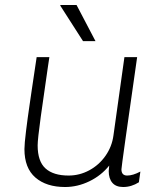

<svg xmlns="http://www.w3.org/2000/svg" viewBox="-20 -740 657 770"><path d="M172 -471Q156 -363 143.5 -272Q131 -181 131 -157Q131 -93 162.5 -64.5Q194 -36 255 -36Q299 -36 338 -57Q377 -78 403 -115Q429 -152 435 -197L479 -511H530Q467 -72 467 -61Q467 -36 490 -36Q513 -36 543 -52L537 -9Q507 10 474 10Q445 10 430.5 -7Q416 -24 416 -54Q416 -60 418 -76Q386 -36 338.5 -13Q291 10 241 10Q166 10 122 -28Q78 -66 78 -142Q78 -163 84.5 -215.5Q91 -268 97.5 -311.5Q104 -355 107 -377L127 -511H178ZM222 -720H287L363 -575H313L222 -717Z"/></svg>

Font: Chivo Thin Italic
Style: Regular
Weight: 100
Italic angle: -8.05°
Designer: Hector Gatti
Foundry: Omnibus-Type
Version: Version 1.007